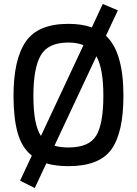

<svg xmlns="http://www.w3.org/2000/svg" viewBox="-20 -825 689 966"><path d="M324 11Q261 11 213 -3L155 121L81 84L140 -42Q90 -82 69 -156Q48 -230 48 -343Q48 -526 109.5 -615.5Q171 -705 324 -705Q392 -705 442 -687L497 -805L573 -773L513 -645Q601 -564 601 -343Q601 -158 540.5 -73.5Q480 11 324 11ZM148 -343Q148 -197 186 -141L400 -598Q366 -611 324 -611Q222 -611 185 -546.5Q148 -482 148 -343ZM324 -83Q428 -83 464 -142.5Q500 -202 500 -343Q500 -480 465 -542L254 -92Q284 -83 324 -83Z"/></svg>

Font: TypoPRO Titillium Text
Style: 600 wt
Weight: 600
Designer: Accademia di Belle Arti di Urbino and others
Foundry: Accademia di Belle Arti di Urbino and others.
Version: Version 25.000